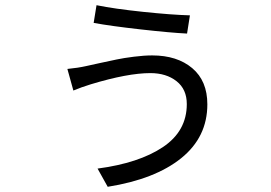

<svg xmlns="http://www.w3.org/2000/svg" viewBox="-20 -657 1040 738"><path d="M698 -257Q698 -314 658.5 -345Q619 -376 558 -376Q471 -376 329 -333Q293 -322 262 -309L239 -392Q280 -396 311 -403Q319 -405 361 -414Q403 -423 429 -428.5Q455 -434 494.5 -439Q534 -444 565 -444Q661 -444 719 -395Q777 -346 777 -256Q777 -130 676.5 -49Q576 32 394 61L355 -9Q514 -30 606 -91.5Q698 -153 698 -257ZM351 -637Q420 -623 529.5 -611.5Q639 -600 710 -598L699 -528Q636 -531 520.5 -544Q405 -557 340 -569Z"/></svg>

Font: Noto Sans SC
Style: Regular
Weight: 400
Designer: Ryoko NISHIZUKA  (kana, bopomofo & ideographs); Paul D. Hunt (Latin, Greek & Cyrillic); Sandoll Communications , Soo-you
Foundry: Adobe
Version: Version 2.002;hotconv 1.0.116;makeotfexe 2.5.65601